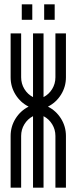

<svg xmlns="http://www.w3.org/2000/svg" viewBox="-20 -869 354 889"><path d="M184.5 -848.8H233.2V-777.2H184.5ZM80.8 -848.8H129.5V-777.2H80.8ZM181.6 -419.4Q206.6 -432.3 221.6 -456.9Q236.6 -481.5 236.6 -511V-714.3H285.3V-511Q285.3 -467.3 262.6 -430.9Q239.9 -394.4 202 -375.3Q239.9 -356.1 262.6 -319.7Q285.3 -283.2 285.3 -239.5V0H236.6V-239.5Q236.6 -269.1 221.6 -293.6Q206.6 -318.2 181.6 -331.1V0H132.9V-331.1Q107.9 -318.2 92.9 -293.6Q77.9 -269.1 77.9 -239.5V0H29.2V-239.5Q29.2 -283.2 51.9 -319.7Q74.6 -356.1 112.5 -375.3Q74.6 -394.4 51.9 -430.9Q29.2 -467.3 29.2 -511V-714.3H77.9V-511Q77.9 -481.5 92.9 -456.9Q107.9 -432.3 132.9 -419.4V-714.3H181.6Z"/></svg>

Font: Marapfhont
Style: Book
Weight: 400
Version: Version 0.15